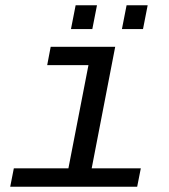

<svg xmlns="http://www.w3.org/2000/svg" viewBox="-20 -705 640 725"><path d="M326.2 -69.3H511.7L498 0H18.6L32.2 -69.3H238.3L314 -459H158.2L171.4 -528.3H415ZM440.4 -595.2 458 -685.1H537.6L520 -595.2ZM248 -595.2 265.6 -685.1H346.2L328.6 -595.2Z"/></svg>

Font: Liberation Mono
Style: Italic
Weight: 400
Italic angle: -12°
Monospace: yes
Designer: Steve Matteson
Foundry: Ascender Corporation
Version: Version 2.1.5